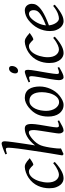

<svg xmlns="http://www.w3.org/2000/svg" viewBox="760 -1542 802 2362"><g transform="rotate(-90 1161.0 -361.0)"><path d="M397 -398Q387 -391 375.5 -382.5Q364 -374 353 -367.5Q342 -361 332.5 -356.5Q323 -352 317 -352Q312 -352 304 -360.5Q296 -369 285.5 -379Q275 -389 262 -397.5Q249 -406 233 -406Q210 -406 191.5 -395Q173 -384 158 -366Q143 -348 131.5 -324.5Q120 -301 112.5 -275.5Q105 -250 101 -224Q97 -198 97 -175Q97 -143 104 -117.5Q111 -92 124 -74.5Q137 -57 154.5 -47Q172 -37 193 -37Q202 -37 215.5 -40Q229 -43 247 -51Q265 -59 287 -72.5Q309 -86 335 -108Q339 -103 343.5 -97.5Q348 -92 350 -88Q312 -53 281.5 -32Q251 -11 226.5 0.5Q202 12 182.5 16Q163 20 145 20Q128 20 107.5 11.5Q87 3 69 -17.5Q51 -38 38.5 -72Q26 -106 26 -157Q26 -190 33 -225Q40 -260 55 -293.5Q70 -327 95 -357Q120 -387 156 -411Q169 -420 186 -428.5Q203 -437 220.5 -443Q238 -449 255.5 -453Q273 -457 288 -457Q310 -457 326.5 -448.5Q343 -440 356.5 -429.5Q370 -419 380 -409.5Q390 -400 397 -398Z M861 -35Q816 -9 786.5 5.5Q757 20 736 20Q722 20 711 4.5Q700 -11 700 -37Q700 -46 703 -68.5Q706 -91 711 -121.5Q716 -152 721 -186Q726 -220 731 -251Q736 -282 739 -306.5Q742 -331 742 -342Q742 -360 740.5 -372.5Q739 -385 735.5 -393Q732 -401 725.5 -404Q719 -407 708 -407Q701 -407 685 -399.5Q669 -392 648.5 -376.5Q628 -361 605.5 -338Q583 -315 565 -284Q552 -261 543 -226Q534 -191 527 -147Q523 -120 520.5 -99.5Q518 -79 516.5 -63Q515 -47 515 -34.5Q515 -22 516 -12Q510 -9 501 -5Q496 -2 491 0L471 8Q466 10 462 13Q452 17 446 20L430 5Q434 -21 441 -60Q448 -99 455.5 -145.5Q463 -192 471 -244Q479 -296 486.5 -347.5Q494 -399 501.5 -448Q509 -497 514 -538.5Q519 -580 522 -611Q525 -642 525 -657Q525 -668 523.5 -675Q522 -682 519 -685Q516 -688 512.5 -689Q509 -690 505 -690Q500 -690 491 -688Q482 -686 472 -683Q461 -680 449 -677L443 -696Q464 -705 484.5 -713.5Q505 -722 523 -728Q541 -734 555 -738Q569 -742 575 -742Q589 -742 596.5 -733.5Q604 -725 604 -702Q604 -690 601 -663Q598 -636 593.5 -601Q589 -566 583 -526Q577 -486 571.5 -448.5Q566 -411 561 -380Q556 -349 553 -331Q581 -366 609 -390.5Q637 -415 663.5 -429.5Q690 -444 714 -450.5Q738 -457 760 -457Q791 -457 804 -437.5Q817 -418 817 -371Q817 -354 814 -328.5Q811 -303 806.5 -274Q802 -245 796.5 -213.5Q791 -182 786.5 -154Q782 -126 778.5 -103Q775 -80 775 -66Q775 -49 781 -43Q787 -37 793 -37Q806 -37 821 -41Q836 -45 854 -53Z M1278 -273Q1278 -240 1270.5 -206.5Q1263 -173 1249 -141.5Q1235 -110 1214.5 -81.5Q1194 -53 1166 -31Q1153 -21 1139 -11.5Q1125 -2 1110.5 5Q1096 12 1081 16Q1066 20 1051 20Q1017 20 990.5 5.5Q964 -9 945.5 -34Q927 -59 917.5 -93.5Q908 -128 908 -168Q908 -203 914 -235.5Q920 -268 933 -298.5Q946 -329 968 -356.5Q990 -384 1022 -410Q1047 -430 1077 -443.5Q1107 -457 1137 -457Q1175 -457 1202 -443.5Q1229 -430 1245.5 -405.5Q1262 -381 1270 -347Q1278 -313 1278 -273ZM1208 -246Q1208 -321 1180.5 -360.5Q1153 -400 1103 -400Q1068 -400 1044 -379.5Q1020 -359 1005.5 -328.5Q991 -298 984.5 -262Q978 -226 978 -195Q978 -162 986 -133Q994 -104 1008.5 -82.5Q1023 -61 1042.5 -48Q1062 -35 1084 -35Q1107 -35 1124.5 -45Q1142 -55 1156 -72Q1170 -89 1180 -110.5Q1190 -132 1196 -155.5Q1202 -179 1205 -202.5Q1208 -226 1208 -246Z M1530 -616Q1530 -603 1526 -589.5Q1522 -576 1514 -565Q1506 -554 1495 -547Q1484 -540 1470 -540Q1455 -540 1447 -549Q1439 -558 1439 -574Q1439 -587 1443 -600.5Q1447 -614 1455 -625.5Q1463 -637 1474 -644Q1485 -651 1499 -651Q1514 -651 1522 -642Q1530 -633 1530 -616ZM1517 -35Q1494 -21 1476 -11Q1458 -1 1442.5 6Q1427 13 1415 16.5Q1403 20 1392 20Q1376 20 1366 4.5Q1356 -11 1356 -37Q1356 -52 1359.5 -79Q1363 -106 1368.5 -139Q1374 -172 1380.5 -208Q1387 -244 1392.5 -276.5Q1398 -309 1401.5 -334Q1405 -359 1405 -371Q1405 -382 1403.5 -389Q1402 -396 1399.5 -399Q1397 -402 1393 -403Q1389 -404 1385 -404Q1381 -404 1373 -402Q1365 -400 1357 -398Q1347 -396 1336 -392L1329 -410Q1350 -419 1370 -428Q1390 -437 1407.5 -443Q1425 -449 1438.5 -453Q1452 -457 1458 -457Q1472 -457 1477.5 -447.5Q1483 -438 1483 -416Q1483 -402 1479.5 -374.5Q1476 -347 1470 -312.5Q1464 -278 1457.5 -241Q1451 -204 1445.5 -169.5Q1440 -135 1436 -107.5Q1432 -80 1432 -66Q1432 -51 1435.5 -44Q1439 -37 1447 -37Q1462 -37 1476 -41Q1490 -45 1510 -53Z M1938 -398Q1928 -391 1916.5 -382.5Q1905 -374 1894 -367.5Q1883 -361 1873.5 -356.5Q1864 -352 1858 -352Q1853 -352 1845 -360.5Q1837 -369 1826.5 -379Q1816 -389 1803 -397.5Q1790 -406 1774 -406Q1751 -406 1732.5 -395Q1714 -384 1699 -366Q1684 -348 1672.5 -324.5Q1661 -301 1653.5 -275.5Q1646 -250 1642 -224Q1638 -198 1638 -175Q1638 -143 1645 -117.5Q1652 -92 1665 -74.5Q1678 -57 1695.5 -47Q1713 -37 1734 -37Q1743 -37 1756.5 -40Q1770 -43 1788 -51Q1806 -59 1828 -72.5Q1850 -86 1876 -108Q1880 -103 1884.5 -97.5Q1889 -92 1891 -88Q1853 -53 1822.5 -32Q1792 -11 1767.5 0.5Q1743 12 1723.5 16Q1704 20 1686 20Q1669 20 1648.5 11.5Q1628 3 1610 -17.5Q1592 -38 1579.5 -72Q1567 -106 1567 -157Q1567 -190 1574 -225Q1581 -260 1596 -293.5Q1611 -327 1636 -357Q1661 -387 1697 -411Q1710 -420 1727 -428.5Q1744 -437 1761.5 -443Q1779 -449 1796.5 -453Q1814 -457 1829 -457Q1851 -457 1867.5 -448.5Q1884 -440 1897.5 -429.5Q1911 -419 1921 -409.5Q1931 -400 1938 -398Z M2295 -371Q2295 -357 2292 -342Q2289 -327 2279 -311Q2269 -295 2251 -277.5Q2233 -260 2203.5 -241Q2174 -222 2131.5 -202Q2089 -182 2030 -160Q2033 -132 2041.5 -109.5Q2050 -87 2061.5 -71Q2073 -55 2086.5 -46Q2100 -37 2113 -37Q2123 -37 2138 -39.5Q2153 -42 2172 -49Q2191 -56 2215.5 -70Q2240 -84 2269 -108Q2274 -105 2278.5 -98.5Q2283 -92 2284 -88Q2244 -53 2213 -32Q2182 -11 2158 0.5Q2134 12 2115 16Q2096 20 2078 20Q2062 20 2041.5 11Q2021 2 2003 -18Q1985 -38 1972.5 -70Q1960 -102 1960 -148Q1960 -186 1969 -223Q1978 -260 1995.5 -294Q2013 -328 2038.5 -358Q2064 -388 2096 -413Q2107 -422 2121.5 -430Q2136 -438 2151 -444Q2166 -450 2182 -453.5Q2198 -457 2213 -457Q2234 -457 2249.5 -449.5Q2265 -442 2275 -429.5Q2285 -417 2290 -402Q2295 -387 2295 -371ZM2120 -382Q2104 -367 2088.5 -346Q2073 -325 2060.5 -300.5Q2048 -276 2040 -249.5Q2032 -223 2030 -197Q2094 -222 2131 -242.5Q2168 -263 2187 -281Q2206 -299 2211.5 -315.5Q2217 -332 2217 -349Q2217 -364 2213 -375Q2209 -386 2203 -392.5Q2197 -399 2188.5 -402.5Q2180 -406 2172 -406Q2164 -406 2149 -400.5Q2134 -395 2120 -382Z"/></g></svg>

Font: Oxford Ugaritic
Style: Regular
Weight: 400
Designer: Jacob Thomas
Foundry: Bengal Creative Media Limited
Version: Version 1.000